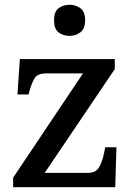

<svg xmlns="http://www.w3.org/2000/svg" viewBox="-20 -783 556 803"><path d="M35 0V-40L327 -476H174Q138 -476 125.5 -457Q113 -438 102 -398L100 -388H53L63 -536H460V-494L167 -60H348Q381 -60 394.5 -83.5Q408 -107 415 -142L420 -167H467L462 0ZM271 -633Q243 -633 224.5 -648Q206 -663 206 -698Q206 -734 225 -748.5Q244 -763 271 -763Q297 -763 316.5 -748.5Q336 -734 336 -698Q336 -663 316.5 -648Q297 -633 271 -633Z"/></svg>

Font: Noto Serif Kannada Medium
Style: Regular
Weight: 500
Version: Version 2.003